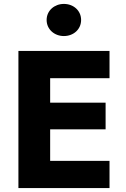

<svg xmlns="http://www.w3.org/2000/svg" viewBox="-20 -960 643 980"><path d="M218 -858C218 -810 258 -776 306 -776C355 -776 394 -810 394 -858C394 -906 355 -940 306 -940C258 -940 218 -906 218 -858ZM74 -700V0H539V-139H236V-300H519V-436H236V-561H539V-700Z"/></svg>

Font: Jost
Style: Bold
Weight: 700
Version: Version 3.710